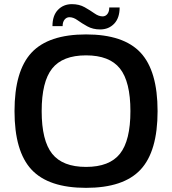

<svg xmlns="http://www.w3.org/2000/svg" viewBox="-20 -886 830 926"><path d="M132 -632Q214 -720 395 -720Q576 -720 658 -632Q740 -544 740 -350Q740 -156 658 -68Q576 20 395 20Q214 20 132 -68Q50 -156 50 -350Q50 -544 132 -632ZM558.5 -555.5Q508 -619 395 -619Q282 -619 231.5 -555.5Q181 -492 181 -350Q181 -208 231.5 -144.5Q282 -81 395 -81Q508 -81 558.5 -144.5Q609 -208 609 -350Q609 -492 558.5 -555.5ZM233 -760Q233 -811 259.5 -838.5Q286 -866 327 -866Q362 -866 388.5 -851Q415 -836 435.5 -821.5Q456 -807 475 -807Q489 -807 498 -818.5Q507 -830 507 -850H557Q557 -799 530.5 -771.5Q504 -744 463 -744Q428 -744 401 -759Q374 -774 354 -788.5Q334 -803 315 -803Q301 -803 291.5 -791.5Q282 -780 282 -760Z"/></svg>

Font: Fivo Sans Med
Style: Regular
Weight: 450
Designer: Alexander Slobzheninov
Foundry: Alexander Slobzheninov
Version: 1.0